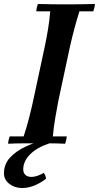

<svg xmlns="http://www.w3.org/2000/svg" viewBox="-47 -722 498 967"><path d="M-6 2Q-6 -6 -3.5 -17Q-1 -28 2 -35H72Q87 -80 98.5 -124.5Q110 -169 119 -210L179 -490Q188 -533 195 -575.5Q202 -618 206 -665H136Q136 -673 138.5 -684Q141 -695 144 -702Q178 -701 215.5 -700.5Q253 -700 287 -700Q322 -700 359 -700.5Q396 -701 431 -702Q431 -695 428.5 -684Q426 -673 423 -665H353Q339 -620 328 -579Q317 -538 306 -490L246 -210Q239 -172 231.5 -129Q224 -86 219 -35H289Q289 -28 286.5 -17Q284 -6 281 2Q247 0 210 0Q173 0 138 0Q104 0 66.5 0Q29 0 -6 2ZM65 225Q27 225 0 204Q-27 183 -27 151Q-27 104 4 71Q35 38 84 15.5Q133 -7 188 -21L202 0Q140 20 105 55Q70 90 70 131Q70 148 80.5 158.5Q91 169 112 169Q123 169 138.5 164.5Q154 160 173 149Q179 155 181.5 163Q184 171 185 178Q162 197 129.5 211Q97 225 65 225Z"/></svg>

Font: Poltawski Nowy Medium
Style: Italic
Weight: 500
Italic angle: -12°
Version: Version 1.001;gftools[0.9.25]